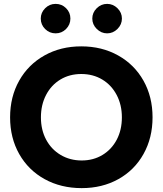

<svg xmlns="http://www.w3.org/2000/svg" viewBox="-20 -957 838 989"><path d="M32 -352.5Q32 -458.4 78.8 -541.5Q125.6 -624.6 209.1 -671.4Q292.6 -718.2 398.6 -718.2Q504.9 -718.2 588.5 -671.4Q672.2 -624.6 719 -541.6Q765.8 -458.5 765.8 -352.7Q765.8 -246.8 719.2 -163.6Q672.7 -80.4 589.6 -34.2Q506.6 12 400.8 12Q293.9 12 210.1 -34.2Q126.3 -80.3 79.1 -163.4Q32 -246.5 32 -352.5ZM607.8 -352.4Q607.8 -416.9 581 -467.8Q554.2 -518.8 506.8 -547.3Q459.4 -575.8 398.6 -575.8Q338.2 -575.8 291 -547.3Q243.8 -518.8 217.3 -467.8Q190.8 -416.9 190.8 -352.4Q190.8 -288 217.6 -237.7Q244.4 -187.4 292.5 -158.9Q340.6 -130.4 400.8 -130.4Q460.9 -130.4 508 -158.9Q555.1 -187.4 581.5 -237.7Q607.8 -288 607.8 -352.4ZM455.4 -861.4Q455.4 -892 478.1 -914.5Q500.9 -937 531.8 -937Q562.4 -937 585.2 -914.5Q608 -892 608 -861.4Q608 -830.8 585.2 -808Q562.4 -785.2 531.8 -785.2Q501.2 -785.2 478.3 -808Q455.4 -830.8 455.4 -861.4ZM190 -861.4Q190 -892 212.5 -914.5Q235 -937 266.5 -937Q298.1 -937 320.3 -914.9Q342.6 -892.8 342.6 -861.4Q342.6 -830.2 320.3 -807.7Q298.1 -785.2 266.5 -785.2Q235 -785.2 212.5 -807.5Q190 -829.8 190 -861.4Z"/></svg>

Font: 寒蝉端黑体 Light
Style: Regular
Weight: 300
Designer: ChillDuanSans {Warren2060}; 
Source Han Sans {Ryoko NISHIZUKA 西塚涼子 (kana, bopomofo & ideographs); Paul D. Hunt (Latin, G
Foundry: ChillType&Adobe
Version: Version 1.300;Glyphs 3.3 (3306)